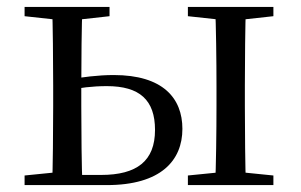

<svg xmlns="http://www.w3.org/2000/svg" viewBox="-20 -536 872 556"><path d="M166.1 0H289.3C446.1 0 508.2 -71.4 508.2 -162.8C508.2 -252.1 451.4 -318.7 309.4 -318.7C264.1 -318.7 218.2 -312.7 172.7 -304.8V-273.8C210 -281.8 247.2 -286.6 289.3 -286.6C384.4 -286.6 428.9 -246.5 428.9 -159.7C428.9 -69.8 376.6 -29.4 272.4 -29.4H166.1ZM131 0H218.7C216.4 -48.6 215.4 -160.1 215.4 -228.5V-287.5C215.4 -355.1 216.4 -467.4 218.7 -516H131C133 -467.4 134 -355.1 134 -288.3V-228.5C134 -160.1 133 -48.6 131 0ZM602.9 0H692.1C690.1 -48.6 689.1 -160.1 689.1 -228.5V-288.3C689.1 -355.1 690.1 -467.4 692.1 -516H602.9C605.7 -467.4 606.9 -355.1 606.9 -288.3V-228.5C606.9 -160.1 605.7 -48.6 602.9 0ZM51.2 -489.1 158.6 -477.4H191.6L297.2 -489.1V-516H51.2ZM524.1 0H771.7V-27.8L665.3 -38.6H632.1L524.1 -27.8ZM524.1 -489.1 632.1 -477.4H665.3L771.7 -489.1V-516H524.1ZM51.2 0H177.3V-38.6H158.6L51.2 -27.8Z"/></svg>

Font: Source Han Serif CN VF
Style: Regular
Weight: 250
Designer: Ryoko NISHIZUKA 西塚涼子 (kana & ideographs); Frank Grießhammer (Latin, Greek & Cyrillic); Wenlong ZHANG 张文龙 (bopomofo); San
Foundry: Adobe
Version: Version 2.002;hotconv 1.1.0;makeotfexe 2.6.0